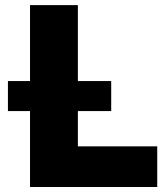

<svg xmlns="http://www.w3.org/2000/svg" viewBox="-20 -748 668 768"><path d="M100.1 0H608.9V-162.6H291.5V-303.7H424.8V-423.8H291.5V-727.5H100.1V-423.8H11.7V-303.7H100.1Z"/></svg>

Font: Raveo Display Display ExtraBold
Style: Regular
Weight: 800
Designer: Jakub Foglar, Rasmus Andersson (Inter)
Foundry: Jakubfoglar.com
Version: Version 1.100;Glyphs 3.2.3 (3260)